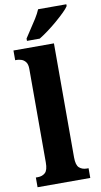

<svg xmlns="http://www.w3.org/2000/svg" viewBox="-104 -1005 553 1051"><g transform="rotate(-10 172.5 -479.5)"><path d="M16 0V-54H27Q52 -54 68 -68.5Q84 -83 84 -126V-646Q84 -672 73.5 -685Q63 -698 49 -702Q35 -706 27 -706H16V-760H241V-126Q241 -83 257.5 -68.5Q274 -54 299 -54H309V0ZM98 -812Q111 -833 128.5 -858.5Q146 -884 162.5 -910.5Q179 -937 188 -959H345V-949Q337 -936 317 -916.5Q297 -897 271.5 -875Q246 -853 219 -833Q192 -813 169 -799H98Z"/></g></svg>

Font: Noto Serif Hebrew Condensed ExtraBold
Style: Regular
Weight: 800
Width: 3
Designer: Monotype Design Team
Foundry: Monotype Imaging Inc.
Version: Version 2.004; ttfautohint (v1.8.4.7-5d5b)